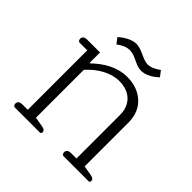

<svg xmlns="http://www.w3.org/2000/svg" viewBox="-167 -795 945 945"><g transform="rotate(45 305.5 -322.5)"><path d="M375 -567C405 -567 438 -586 463 -610L441 -639C419 -623 398 -612 374 -612C342 -612 303 -645 265 -645C235 -645 200 -625 175 -602L197 -573C219 -589 239 -600 265 -600C304 -600 334 -567 375 -567ZM64 0H236C244 0 246 -5 246 -10C246 -21 239 -26 224 -29L172 -38V-371C216 -421 276 -456 335 -456C412 -456 455 -408 455 -341V-37H418C402 -37 390 -31 390 -16C390 -6 395 0 403 0H575C583 0 585 -5 585 -10C585 -21 578 -26 563 -29L511 -38V-345C511 -443 438 -498 349 -498C278 -498 220 -462 172 -416H168V-488H79C63 -488 51 -482 51 -467C51 -457 56 -451 64 -451H116V-37H79C63 -37 51 -31 51 -16C51 -6 56 0 64 0Z"/></g></svg>

Font: Maitree Light
Style: Regular
Weight: 300
Designer: CadsonDemak Team
Foundry: CadsonDemak
Version: Version 1.000;PS 001.000;hotconv 1.0.88;makeotf.lib2.5.64775